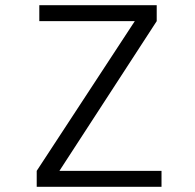

<svg xmlns="http://www.w3.org/2000/svg" viewBox="-20 -720 750 740"><path d="M209 -61.5H602.5V0H121.5V-61.5L499.5 -638.5H131.5V-700H584V-638.5Z"/></svg>

Font: League Mono Light
Style: Regular
Weight: 300
Width: 6
Designer: Tyler Finck
Foundry: The League of Moveable Type / Tyler Finck
Version: Version 2.210